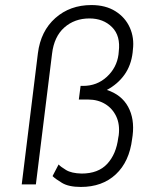

<svg xmlns="http://www.w3.org/2000/svg" viewBox="-20 -730 619 760"><path d="M300 10Q252 10 225.5 -6Q199 -22 188 -33L212 -79Q220 -70 241.5 -57Q263 -44 303 -43Q369 -43 404.5 -81.5Q440 -120 448 -184L450 -195Q455 -238 440 -269.5Q425 -301 396 -318.5Q367 -336 329 -336H292L299 -390H309Q364 -390 403 -426Q442 -462 449 -514L450 -525Q458 -588 423.5 -622.5Q389 -657 334 -657Q275 -657 234.5 -621Q194 -585 186 -517L122 0H66L130 -519Q141 -607 199 -658.5Q257 -710 342 -710Q398 -710 437 -685.5Q476 -661 494 -620.5Q512 -580 506 -533L505 -522Q499 -471 472.5 -434Q446 -397 403 -374Q461 -355 487 -307.5Q513 -260 505 -194L503 -180Q492 -90 438.5 -40Q385 10 300 10Z"/></svg>

Font: Haskoy Light
Style: Italic
Weight: 300
Designer: Ertekin Erdin
Foundry: Ertekin Erdin
Version: Version 2.000; ttfautohint (v1.8.4.7-5d5b)